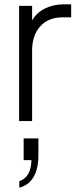

<svg xmlns="http://www.w3.org/2000/svg" viewBox="-20 -558 379 885"><path d="M68 -531H128V-464Q148 -499 186.5 -518.5Q225 -538 274 -538H308V-478H267Q203 -478 165.5 -436.5Q128 -395 128 -325V0H68ZM125 180H89V80H157V157Q157 220 134.5 258Q112 296 69 307V277Q95 269 109.5 244.5Q124 220 125 180Z"/></svg>

Font: BLUETTI 2.0 Extralight
Style: Roman
Weight: 200
Designer: Stijn de Vries
Foundry: tokotype
Version: Version 2.005;October 31, 2023;FontCreator 14.0.0.2814 64-bi